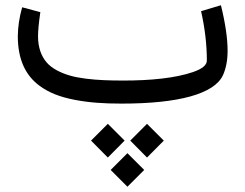

<svg xmlns="http://www.w3.org/2000/svg" viewBox="-20 -395 935 732"><path d="M450.2 -87.9C421.9 -87.9 397 -88.4 375.5 -89.4C332 -91.3 280.8 -96.7 246.6 -106.9C212.4 -116.7 177.2 -133.8 157.7 -157.2C137.7 -180.2 125 -213.9 125 -256.3C125 -277.8 127.9 -308.6 133.8 -348.6L64.5 -367.2C53.7 -329.1 48.3 -292.5 47.9 -257.3C47.9 -168 77.6 -106.9 130.9 -67.9C167.5 -41 208.5 -25.4 263.7 -14.6C318.8 -3.9 373.5 0 443.4 0C660.2 0 796.9 -36.6 830.1 -108.4C841.8 -134.3 847.7 -165.5 847.7 -201.2C847.7 -247.6 839.4 -305.7 822.3 -375L746.6 -352.5C761.2 -287.6 768.6 -225.1 768.6 -164.1C768.6 -147 751.5 -132.8 716.8 -120.6C647.9 -96.7 551.8 -87.9 450.2 -87.9ZM529.8 252.9 465.8 189 401.9 252.9 465.8 316.9ZM604.5 141.1 540.5 77.1 476.6 141.1 540.5 205.6ZM455.1 141.1 391.1 77.1 327.1 141.1 391.1 205.6Z"/></svg>

Font: Samim
Style: Regular
Weight: 400
Foundry: DejaVu fonts team - Redesigned by Saber Rastikerdar
Version: Version 4.0.5